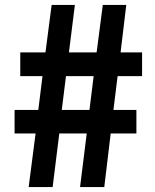

<svg xmlns="http://www.w3.org/2000/svg" viewBox="-20 -757 629 777"><path d="M39 -217H124L96 0H193L220 -217H331L304 0H402L428 -217H532V-312H439L456 -449H555V-545H468L491 -737H396L371 -545H259L283 -737H189L164 -545H62V-449H152L135 -312H39ZM359 -449 342 -312H230L247 -449Z"/></svg>

Font: Bithumb Trading Sans Bold
Style: Bold
Weight: 700
Designer: Ham Hyungwon
Foundry: Bithumb
Version: Version 0.500;FEAKit 1.0